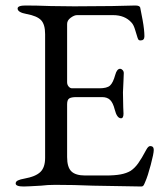

<svg xmlns="http://www.w3.org/2000/svg" viewBox="-20 -673 604 698"><path d="M37 -6Q37 -13 45 -17Q53 -21 70 -24Q109 -31 126.5 -47.5Q144 -64 144 -99V-549Q144 -584 129.5 -599.5Q115 -615 77 -622Q44 -628 44 -642Q44 -653 73 -653Q111 -653 165 -651L250 -650L387 -651L472 -653Q489 -653 490 -644Q492 -636 498.5 -600Q505 -564 505 -541Q505 -526 491 -526Q486 -526 484 -528Q482 -530 480 -536Q478 -541 472 -562Q466 -583 458 -591Q434 -618 391 -618H260Q250 -618 237 -608.5Q224 -599 224 -586V-374Q224 -365 229.5 -358.5Q235 -352 242 -352H341Q369 -352 380 -362Q391 -372 399 -401Q405 -423 417 -423Q421 -423 425.5 -418.5Q430 -414 430 -407L429 -381L427 -337L428 -284L429 -260Q429 -243 420 -243Q405 -243 397 -275Q391 -299 380.5 -309.5Q370 -320 351 -320H258Q239 -320 231.5 -315Q224 -310 224 -294V-102Q224 -65 239.5 -50Q255 -35 290 -35H364Q397 -35 418.5 -39Q440 -43 455 -52Q470 -62 482.5 -79.5Q495 -97 512 -129Q519 -142 526 -142Q539 -142 539 -128Q539 -115 528 -73.5Q517 -32 508 -12Q507 -10 505 -5Q503 0 500.5 2.5Q498 5 494 5Q474 5 318 2Q249 -1 181 -1Q153 -1 129 2Q78 5 66 5Q37 5 37 -6Z"/></svg>

Font: EB Garamond
Style: Regular
Weight: 400
Designer: Georg Duffner and Octavio Pardo
Foundry: Georg Duffner
Version: Version 1.000; ttfautohint (v1.6)